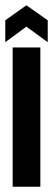

<svg xmlns="http://www.w3.org/2000/svg" viewBox="-20 -708 201 728"><path d="M28 0V-528H133V0ZM0 -548V-631L80 -688L161 -631V-548L80 -607Z"/></svg>

Font: Bricolage Grotesque 96pt Condensed Medium
Style: Regular
Weight: 500
Width: 3
Designer: Mathieu Triay
Foundry: Atelier Triay
Version: Version 1.001; ttfautohint (v1.8.4.7-5d5b);gftools[0.9.33.de